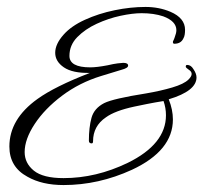

<svg xmlns="http://www.w3.org/2000/svg" viewBox="-20 -507 588 553"><path d="M163 26Q101 26 59 2Q7 -26 7 -85Q7 -164 88 -222Q138 -258 239 -297Q189 -296 164 -313Q139 -330 139 -355Q139 -380 163 -407Q185 -432 224.5 -450Q264 -468 310 -477.5Q356 -487 399 -487Q438 -487 471 -473Q513 -455 513 -421Q513 -414 512 -407.5Q511 -401 508 -396Q501 -381 482 -381Q478 -381 478 -386Q478 -388 479.5 -390.5Q481 -393 483 -399Q488 -412 488 -420Q488 -446 450 -460Q423 -469 388 -469Q362 -469 327 -461.5Q292 -454 258.5 -438.5Q225 -423 202.5 -400Q180 -377 180 -346Q180 -313 240 -313Q259 -313 290 -319Q307 -323 319 -324.5Q331 -326 335 -326Q349 -326 349 -318Q349 -311 330 -306L271 -288Q209 -269 159 -231.5Q109 -194 80 -150Q51 -106 51 -69Q51 -37 77.5 -15.5Q104 6 163 6Q257 6 348 -38Q458 -92 458 -175Q458 -196 451 -216Q426 -212 403.5 -207.5Q381 -203 367 -200Q311 -188 285 -169Q248 -144 248 -100Q248 -94 244 -94Q236 -94 236 -102Q236 -140 243.5 -167.5Q251 -195 280 -210Q306 -223 401 -238Q442 -245 476 -255Q510 -265 523 -278Q532 -287 532 -294Q532 -301 524 -306Q515 -312 515 -315Q515 -320 519 -320Q530 -320 537 -308Q546 -295 546 -284Q546 -245 466 -221Q478 -191 478 -163Q478 -73 360 -18Q264 26 163 26Z"/></svg>

Font: Corinthia
Style: Regular
Weight: 400
Designer: Robert E. Leuschke
Foundry: Robert E. Leuschke
Version: Version 1.013; ttfautohint (v1.8.3)